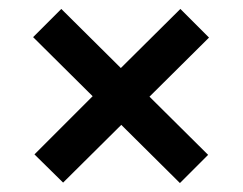

<svg xmlns="http://www.w3.org/2000/svg" viewBox="-20 -556 543 429"><path d="M445 -210 382 -147 251 -277 121 -148 57 -211 187 -341 54 -473 117 -536 250 -404 383 -536 447 -472 314 -340Z"/></svg>

Font: Hind Guntur Medium
Style: Regular
Weight: 500
Designer: Manushi Parikh, Hitesh Malaviya
Foundry: Indian Type Foundry
Version: Version 1.000;PS 1.0;hotconv 1.0.86;makeotf.lib2.5.63406; tt